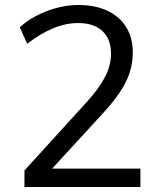

<svg xmlns="http://www.w3.org/2000/svg" viewBox="-20 -748 637 768"><path d="M77.8 -66.2 329.6 -342.7Q378.8 -397.5 401.4 -442.9Q424.1 -488.3 424.1 -533.2Q424.1 -591.8 389.7 -623.8Q355.3 -655.8 292.7 -655.8Q242.9 -655.8 192.4 -634.8Q142 -613.9 88.7 -572.9L59.2 -638.8Q102.2 -678.6 166.6 -703.3Q231 -728 294.3 -728Q360.4 -728 409.4 -705.1Q458.5 -682.1 484.9 -639.3Q511.2 -596.4 511.2 -538.1Q511.2 -476.1 482.8 -419.1Q454.3 -362.2 389.3 -292.1L161 -43.6L146 -73.7H541.6V0H77.8Z"/></svg>

Font: Min Sans VF VF
Style: Regular
Weight: 400
Designer: Jinseong-Kim, NotoSansCJK, Nunito
Foundry: Jinseong-Kim
Version: Version 1.420;Glyphs 3.1.2 (3151)